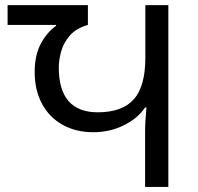

<svg xmlns="http://www.w3.org/2000/svg" viewBox="-20 -734 779 754"><path d="M549.8 0V-213.9Q549.8 -243.2 551.5 -265.6Q553.2 -288.1 555.2 -312H549.8Q521 -269 466.1 -241.9Q411.1 -214.8 346.2 -214.8Q277.8 -214.8 225.8 -243.9Q173.8 -272.9 145 -326.4Q116.2 -379.9 116.2 -451.2Q116.2 -516.1 139.6 -561Q163.1 -606 200.2 -632.8V-636.2H9.8V-713.9H325.2V-636.2Q278.8 -623 253.9 -594Q229 -564.9 220 -531.5Q210.9 -498 210.9 -469.2Q210.9 -293 363.8 -293Q460 -293 505.4 -344Q550.8 -395 550.8 -506.8V-713.9H641.1V0Z"/></svg>

Font: Kurinto Seri
Style: Regular
Weight: 400
Designer: Kurinto was developed by Clint Goss from a range of fonts that are compatible with the SIL Open Font License Version 1.1
Foundry: Clinton F. Goss
Version: Version 2.196; July 25, 2020